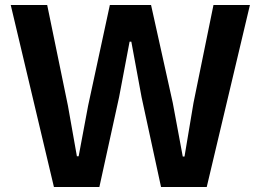

<svg xmlns="http://www.w3.org/2000/svg" viewBox="-20 -749 1044 769"><path d="M196 0 23 -729H169L252 -326L288 -123H295L333 -326L420 -729H585L672 -337L712 -122H719L755 -337L835 -729H981L808 0H625L547 -360L506 -582H499L457 -360L378 0Z"/></svg>

Font: Mona Sans ExtraLight SemiBold
Style: Regular
Weight: 600
Version: Version 2.000